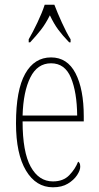

<svg xmlns="http://www.w3.org/2000/svg" viewBox="-20 -786 419 816"><path d="M205 10Q133 10 90.5 -61Q48 -132 48 -262Q48 -403 87 -472.5Q126 -542 197 -542Q266 -542 301 -474.5Q336 -407 336 -291V-270H76Q76 -140 110.5 -77.5Q145 -15 205 -15Q249 -15 274.5 -41.5Q300 -68 312 -99Q316 -97 318.5 -92Q321 -87 321 -77Q321 -62 307.5 -41.5Q294 -21 268.5 -5.5Q243 10 205 10ZM308 -295Q307 -394 281.5 -455.5Q256 -517 197 -517Q139 -517 109 -457Q79 -397 76 -295ZM102 -619Q119 -648 139 -690Q159 -732 170 -766H211Q224 -732 243 -690Q262 -648 280 -619V-606H274Q246 -635 227.5 -660Q209 -685 192 -721Q174 -685 154.5 -660Q135 -635 108 -606H102Z"/></svg>

Font: Noto Serif Thai ExtraCondensed Thin
Style: Regular
Weight: 100
Width: 2
Designer: Monotype Design Team
Foundry: Monotype Imaging Inc.
Version: Version 2.001; ttfautohint (v1.8.4.7-5d5b)